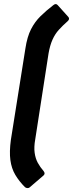

<svg xmlns="http://www.w3.org/2000/svg" viewBox="-20 -755 363 953"><path d="M104 174Q75 145 56 113Q37 81 31.5 39.5Q26 -2 34 -61L106 -514Q115 -573 134 -610Q153 -647 181 -674.5Q209 -702 244 -729Q257 -740 266 -730L320 -670Q327 -660 316 -650Q291 -628 272 -607Q253 -586 240.5 -558Q228 -530 221 -490L155 -64Q148 -25 152 3.5Q156 32 167.5 53Q179 74 197 95Q206 107 196 116L126 176Q122 179 115.5 178.5Q109 178 104 174Z"/></svg>

Font: Sofia Sans Semi Condensed ExtraBold
Style: Italic
Weight: 800
Italic angle: -9°
Version: Version 4.100